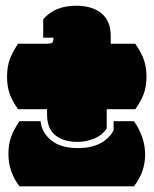

<svg xmlns="http://www.w3.org/2000/svg" viewBox="-20 -659 543 679"><path d="M249.5 -638.7Q173.3 -638.7 132.8 -590.8V-525.9H168.9V-521Q168.9 -511.7 164.3 -508.1Q159.7 -504.4 146 -504.4H43.9Q22.9 -473.1 13.9 -447Q4.9 -420.9 4.9 -387.5Q4.9 -354 14.2 -327.4Q23.4 -300.8 43.9 -272.9H146.5V-253.9Q146.5 -204.1 175.8 -180.7Q205.1 -157.2 254.9 -157.2Q284.2 -157.2 313 -168.9Q341.8 -180.7 357.4 -205.1V-272.9H458.5Q479 -301.3 488.5 -327.6Q498 -354 498 -387.5Q498 -420.9 489.3 -446.3Q480.5 -471.7 458.5 -504.4H371.6V-532.7Q371.6 -584.5 339.1 -611.6Q306.6 -638.7 249.5 -638.7ZM381.8 -230.5V-197.8Q346.2 -135.3 255.4 -135.3Q194.8 -135.3 161.1 -162.8Q127.4 -190.4 123.5 -230.5H48.8Q27.3 -198.7 18.6 -173.1Q9.8 -147.5 9.8 -113.8Q9.8 -51.8 48.8 0H453.6Q493.2 -50.3 493.2 -112.3Q493.2 -174.3 453.6 -230.5Z"/></svg>

Font: Friends & Family
Style: Regular
Weight: 400
Designer: Sarang Kulkarni, Maithili Shingre, Noopur Datye
Foundry: Ek Type
Version: Version 1.000;hotconv 1.0.117;makeotfexe 2.5.65602